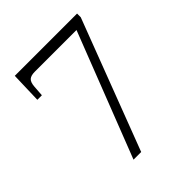

<svg xmlns="http://www.w3.org/2000/svg" viewBox="-199 -835 957 957"><g transform="rotate(-45 279.5 -357.0)"><path d="M187 0 443 -658H149Q122 -658 109.5 -647Q97 -636 95 -606L91 -550H59L64 -714H503V-688L241 0Z"/></g></svg>

Font: Noto Serif Gujarati Light
Style: Regular
Weight: 300
Version: Version 2.102